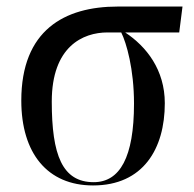

<svg xmlns="http://www.w3.org/2000/svg" viewBox="-20 -556 592 586"><path d="M264 10C417 10 483 -102 483 -241C483 -343 427 -414 362 -457H527L537 -536H339C177 -536 45 -464 45 -249C45 -88 125 10 264 10ZM266 0C170 0 138 -83 138 -246C138 -414 233 -457 308 -457H350C366 -425 389 -345 389 -240C389 -76 346 0 266 0Z"/></svg>

Font: Noto Serif Display SemiCondensed
Style: Regular
Weight: 400
Width: 4
Designer: Monotype Design Team
Foundry: Monotype Imaging Inc.
Version: Version 2.009